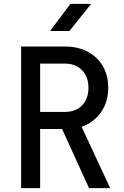

<svg xmlns="http://www.w3.org/2000/svg" viewBox="-20 -970 640 990"><path d="M89 0V-730H315Q382 -730 432 -703.5Q482 -677 510 -629.5Q538 -582 538 -518Q538 -444 500.5 -391Q463 -338 401 -316L548 0H439L300 -305H187V0ZM187 -393H315Q371 -393 403.5 -427Q436 -461 436 -517Q436 -574 403 -608Q370 -642 315 -642H187ZM238 -810 343 -950H450L338 -810Z"/></svg>

Font: JetBrains Mono NL Medium
Style: Regular
Weight: 500
Monospace: yes
Designer: Philipp Nurullin, Konstantin Bulenkov
Foundry: JetBrains
Version: Version 2.305; ttfautohint (v1.8.4.7-5d5b)